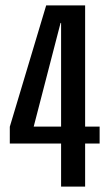

<svg xmlns="http://www.w3.org/2000/svg" viewBox="-20 -695 416 715"><path d="M207.5 0H297V-160.5H351V-223.5H297V-675H152L16.5 -223V-160.5H207.5ZM105.5 -223.5 205.5 -609.5H207.5V-223.5Z"/></svg>

Font: Anybody Condensed
Style: Regular
Weight: 400
Width: 3
Designer: Tyler Finck
Foundry: Etcetera Type Company
Version: Version 1.113;gftools[0.9.25]